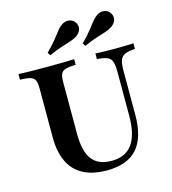

<svg xmlns="http://www.w3.org/2000/svg" viewBox="-114 -859 863 964"><g transform="rotate(-15 317.5 -377.5)"><path d="M323.4 11.3Q250.8 11.3 201.6 -14.5Q152.4 -40.3 127.4 -91.9Q102.4 -143.5 102.4 -219.4V-472.6Q102.4 -501.6 96.4 -515.7Q90.3 -529.8 72.6 -535.5Q54.8 -541.1 18.5 -541.9V-571Q58.1 -568.5 164.5 -568.5Q266.9 -568.5 308.1 -571V-541.9Q272.6 -541.1 254.8 -535.5Q237.1 -529.8 231 -515.7Q225 -501.6 225 -472.6V-204.8Q225 -113.7 257.3 -71.4Q289.5 -29 358.9 -29Q431.5 -29 466.5 -78.2Q501.6 -127.4 501.6 -225V-450.8Q501.6 -487.1 495.6 -505.6Q489.5 -524.2 471.8 -531.9Q454 -539.5 418.5 -541.9V-571Q431.5 -570.2 455.6 -569.4Q479.8 -568.5 513.7 -568.5Q551.6 -568.5 577 -569.4Q602.4 -570.2 616.1 -571V-541.9Q581.5 -539.5 563.3 -531.5Q545.2 -523.4 538.7 -504.4Q532.3 -485.5 532.3 -450V-221.8Q532.3 -104.8 481.5 -46.8Q430.6 11.3 323.4 11.3ZM379.8 -621 370.2 -636.3Q400 -666.1 418.1 -689.1Q436.3 -712.1 449.2 -728.6Q462.1 -745.2 475.8 -754.8Q495.2 -768.5 516.1 -765.3Q537.1 -762.1 547.6 -744.4Q558.1 -727.4 552.8 -709.3Q547.6 -691.1 528.2 -678.2Q513.7 -668.5 493.5 -662.1Q473.4 -655.6 445.6 -646.8Q417.7 -637.9 379.8 -621ZM197.6 -621 187.9 -636.3Q217.7 -666.1 236.3 -689.1Q254.8 -712.1 267.7 -729Q280.6 -746 294.4 -754.8Q312.9 -768.5 333.5 -765.3Q354 -762.1 365.3 -744.4Q375.8 -727.4 370.6 -709.3Q365.3 -691.1 346 -678.2Q331.5 -668.5 311.3 -662.1Q291.1 -655.6 263.3 -646.8Q235.5 -637.9 197.6 -621Z"/></g></svg>

Font: Playfair
Style: Bold
Weight: 700
Designer: Claus Eggers Sørensen
Foundry: Claus Eggers Sørensen
Version: Version 2.001;gftools[0.9.30]